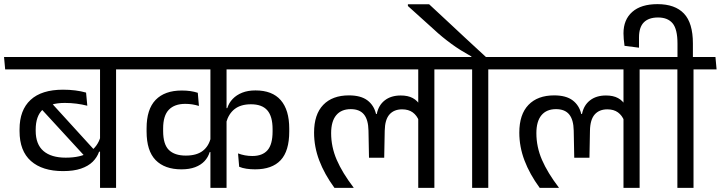

<svg xmlns="http://www.w3.org/2000/svg" viewBox="-38 -908 3484 928"><path d="M523 -593.5H445.5V0H523ZM394 -572.5H634.5L629.5 -632.5H388.5ZM-13 -572.5H545.5L540 -632.5H-18.5ZM145 -399.5 378 -146 423 -177.5 197.5 -425ZM56.5 -274Q56.5 -178.5 111.5 -129.8Q166.5 -81 267 -81Q318 -81 353.2 -93Q388.5 -105 410 -126.2Q431.5 -147.5 441 -175H451.5L448 -247.5Q434 -198.5 393.2 -172.2Q352.5 -146 279.5 -146Q209.5 -146 172 -178.2Q134.5 -210.5 134.5 -276V-281.5Q134.5 -347.5 169 -379Q203.5 -410.5 275.5 -410.5Q304.5 -410.5 331.5 -407Q358.5 -403.5 384 -397L378 -460.5Q353.5 -467.5 325.5 -471Q297.5 -474.5 266.5 -474.5Q163 -474.5 109.8 -425.2Q56.5 -376 56.5 -283Z M600.5 -572.5H1434.5L1429 -632.5H595ZM670.5 -272.5Q670.5 -179 714.2 -134.2Q758 -89.5 839 -89.5Q877.5 -89.5 905.2 -100Q933 -110.5 950.5 -129.2Q968 -148 975.5 -173H985L981.5 -245Q972 -202 942.2 -179Q912.5 -156 860 -156Q806 -156 778.2 -183.2Q750.5 -210.5 750.5 -275V-287Q750.5 -349 778 -377.5Q805.5 -406 857.5 -406Q875 -406 891 -403.5Q907 -401 923.5 -396L918 -459.5Q901 -465 882 -467.8Q863 -470.5 840.5 -470.5Q758 -470.5 714.2 -425.2Q670.5 -380 670.5 -288ZM1360 -286.5Q1360 -376.5 1319 -423.8Q1278 -471 1197 -471Q1160 -471 1132.5 -460Q1105 -449 1086.8 -430Q1068.5 -411 1060.5 -385.5H1051L1055 -315Q1067 -358.5 1096.5 -381.2Q1126 -404 1175 -404Q1228.5 -404 1254 -374.8Q1279.5 -345.5 1279.5 -284V-273Q1279.5 -210 1255 -182Q1230.5 -154 1181.5 -154Q1163.5 -154 1146 -157.2Q1128.5 -160.5 1112.5 -166.5L1118 -102Q1133 -95.5 1153 -92.5Q1173 -89.5 1195 -89.5Q1277 -89.5 1318.5 -133.8Q1360 -178 1360 -272.5ZM1057 -593.5H979V0H1057Z M2061.5 -593.5H1983.5V0H2061.5ZM1932 -572.5H2173L2167.5 -632.5H1927ZM1407.5 -572.5H2120.5L2115 -632.5H1402ZM1648.5 -447Q1568.5 -447 1524.2 -401Q1480 -355 1480 -267Q1480 -198.5 1505 -132.5Q1530 -66.5 1578.5 0H1671V-1.5Q1616.5 -73 1589.5 -135.5Q1562.5 -198 1562.5 -264.5Q1562.5 -321.5 1587 -351Q1611.5 -380.5 1657.5 -380.5Q1700 -380.5 1721 -355Q1742 -329.5 1743 -276.5L1745.5 -145.5H1819L1821.5 -276.5Q1822.5 -330 1844.5 -354.8Q1866.5 -379.5 1905.5 -379.5Q1936.5 -379.5 1956.8 -364.8Q1977 -350 1987 -324L1992.5 -399Q1980 -421.5 1957 -434Q1934 -446.5 1899 -446.5Q1852 -446.5 1821.8 -423Q1791.5 -399.5 1783 -357H1779.5Q1769.5 -399 1737.8 -423Q1706 -447 1648.5 -447Z M2322 0V-593.5H2244V0ZM2433.5 -572.5 2428 -632.5H2132L2138.5 -572.5ZM1933.5 -887.5V-879L2055.5 -769Q2079 -747 2100.8 -729.2Q2122.5 -711.5 2144 -695.8Q2165.5 -680 2189.2 -665.2Q2213 -650.5 2240.5 -635V-619.5H2314.5V-629Q2298 -644 2270.2 -669.8Q2242.5 -695.5 2209.2 -726.2Q2176 -757 2142.8 -788.2Q2109.5 -819.5 2081.2 -845.5Q2053 -871.5 2036 -887.5Z M3053.5 -593.5H2975.5V0H3053.5ZM2924 -572.5H3165L3159.5 -632.5H2919ZM2399.5 -572.5H3112.5L3107 -632.5H2394ZM2640.5 -447Q2560.5 -447 2516.2 -401Q2472 -355 2472 -267Q2472 -198.5 2497 -132.5Q2522 -66.5 2570.5 0H2663V-1.5Q2608.5 -73 2581.5 -135.5Q2554.5 -198 2554.5 -264.5Q2554.5 -321.5 2579 -351Q2603.5 -380.5 2649.5 -380.5Q2692 -380.5 2713 -355Q2734 -329.5 2735 -276.5L2737.5 -145.5H2811L2813.5 -276.5Q2814.5 -330 2836.5 -354.8Q2858.5 -379.5 2897.5 -379.5Q2928.5 -379.5 2948.8 -364.8Q2969 -350 2979 -324L2984.5 -399Q2972 -421.5 2949 -434Q2926 -446.5 2891 -446.5Q2844 -446.5 2813.8 -423Q2783.5 -399.5 2775 -357H2771.5Q2761.5 -399 2729.8 -423Q2698 -447 2640.5 -447Z M3314 0V-593.5H3236V0ZM3425.5 -572.5 3420 -632.5H3124L3130.5 -572.5ZM3140 -888Q3060.5 -888 3018 -850.5Q2975.5 -813 2975.5 -747Q2975.5 -733.5 2976.8 -718.8Q2978 -704 2980.5 -686.5L3050.5 -677.5V-726.5Q3050.5 -776.5 3074 -800Q3097.5 -823.5 3142.5 -823.5Q3189.5 -823.5 3213 -795.2Q3236.5 -767 3236.5 -697V-623.5H3311V-698Q3311 -797 3267.8 -842.5Q3224.5 -888 3140 -888Z"/></svg>

Font: Anek Devanagari Medium
Style: Regular
Weight: 400
Version: Version 1.003